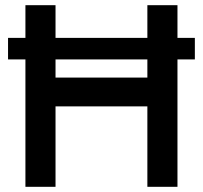

<svg xmlns="http://www.w3.org/2000/svg" viewBox="-20 -720 782 740"><path d="M731 -491H664V0H548V-310H194V0H78V-491H11V-574H78V-700H194V-574H548V-700H664V-574H731ZM548 -491H194V-421H548Z"/></svg>

Font: Cabin SemiBold
Style: Regular
Weight: 600
Designer: Pablo Impallari
Foundry: Pablo Impallari. http://www.impallari.com Igino Marini. http://www.ikern.com
Version: Version 2.001